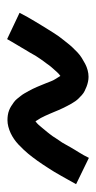

<svg xmlns="http://www.w3.org/2000/svg" viewBox="115 -567 270 540"><g transform="rotate(-90 250.0 -297.0)"><path d="M76 -182 2 -218Q8 -229 14 -239.5Q20 -250 25.5 -260Q31 -270 36.5 -279Q42 -288 47.5 -296.5Q53 -305 58 -312.5Q63 -320 68 -327Q73 -334 78 -340.5Q83 -347 87.5 -352.5Q92 -358 99.5 -366Q107 -374 114 -380.5Q121 -387 129 -392.5Q137 -398 145.5 -402Q154 -406 163.5 -408.5Q173 -411 182 -411Q189 -411 196 -410Q203 -409 209.5 -406.5Q216 -404 221.5 -400.5Q227 -397 232.5 -393Q238 -389 242 -384Q246 -379 250 -374Q254 -369 257.5 -363Q261 -357 264 -351.5Q267 -346 270 -340Q273 -334 275.5 -328Q278 -322 280.5 -316Q283 -310 286 -302.5Q289 -295 291.5 -288.5Q294 -282 297.5 -276.5Q301 -271 305 -264.5Q309 -258 309 -257Q308 -257 306 -257.5Q304 -258 302 -258H301Q302 -259 307.5 -263Q313 -267 317 -271.5Q321 -276 325.5 -281Q330 -286 332.5 -289Q335 -292 337.5 -295.5Q340 -299 342.5 -302.5Q345 -306 348.5 -310.5Q352 -315 354.5 -319Q357 -323 360.5 -328Q364 -333 366.5 -338Q369 -343 372.5 -348.5Q376 -354 379.5 -360Q383 -366 386.5 -372Q390 -378 394 -384.5Q398 -391 402 -398Q406 -405 410 -412L484 -377Q478 -365 472 -354.5Q466 -344 460 -334Q454 -324 448.5 -315Q443 -306 438 -298Q433 -290 428 -282Q423 -274 418 -267Q413 -260 408 -254Q403 -248 398.5 -242Q394 -236 386.5 -228Q379 -220 372 -213.5Q365 -207 357 -202Q349 -197 340.5 -192.5Q332 -188 322.5 -185.5Q313 -183 304 -183Q297 -183 290 -184.5Q283 -186 276.5 -188.5Q270 -191 264 -194Q258 -197 253 -201.5Q248 -206 243.5 -210.5Q239 -215 235.5 -220Q232 -225 228.5 -231Q225 -237 222 -243Q219 -249 216 -255Q213 -261 210.5 -267Q208 -273 205.5 -279Q203 -285 200 -292Q197 -299 194 -305.5Q191 -312 188 -317.5Q185 -323 180.5 -329.5Q176 -336 177 -337H185Q184 -336 178.5 -332Q173 -328 169 -323.5Q165 -319 160.5 -313.5Q156 -308 153.5 -305Q151 -302 148.5 -299Q146 -296 143 -292Q140 -288 137 -284Q134 -280 131.5 -275.5Q129 -271 125.5 -266.5Q122 -262 119 -257Q116 -252 113 -246.5Q110 -241 106.5 -235Q103 -229 99.5 -223Q96 -217 91.5 -210Q87 -203 83.5 -196.5Q80 -190 76 -182Z"/></g></svg>

Font: Iosevka Term Curly Medium
Style: Italic
Weight: 500
Italic angle: -9°
Designer: Belleve Invis
Foundry: Belleve Invis
Version: Version 32.3.0